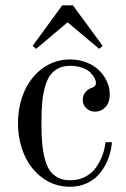

<svg xmlns="http://www.w3.org/2000/svg" viewBox="-20 -692 476 724"><path d="M244.1 -467.8Q279.3 -467.8 308.3 -455.8Q337.4 -443.8 355.7 -424.8Q374 -405.8 384 -382.8Q394 -359.9 394 -336.9Q394 -305.7 377.9 -288.3Q361.8 -271 338.9 -271Q318.8 -271 305.4 -283.9Q292 -296.9 292 -314.9Q292 -333 302.2 -344.7Q312.5 -356.4 326.2 -360.8Q341.8 -365.7 341.8 -378.9Q341.8 -387.2 336.4 -397.7Q331.1 -408.2 320.3 -418.9Q309.6 -429.7 289.6 -436.8Q269.5 -443.8 244.1 -443.8Q217.3 -443.8 198 -433.3Q178.7 -422.9 167 -405Q155.3 -387.2 148.2 -358.9Q141.1 -330.6 138.7 -300Q136.2 -269.5 136.2 -228Q136.2 -186.5 138.7 -156Q141.1 -125.5 147.9 -97.2Q154.8 -68.8 166.5 -51Q178.2 -33.2 197.8 -22.7Q217.3 -12.2 244.1 -12.2Q275.9 -12.2 301 -25.1Q326.2 -38.1 341.6 -59.8Q356.9 -81.5 366 -105.5Q375 -129.4 377.9 -155.8H401.9Q399.9 -126 389.6 -97.4Q379.4 -68.8 360.8 -43.7Q342.3 -18.6 312 -3.2Q281.7 12.2 244.1 12.2Q186.5 12.2 141.4 -20.3Q96.2 -52.7 72 -107.4Q47.9 -162.1 47.9 -228Q47.9 -293.9 72.3 -348.4Q96.7 -402.8 141.8 -435.3Q187 -467.8 244.1 -467.8ZM116.2 -507.8 103 -519 214.8 -671.9H254.9L367.2 -519L354 -507.8L234.9 -607.9Z"/></svg>

Font: Flanker Steampunk
Style: Regular
Weight: 400
Designer: Alexey Kryukov, Leonardo Di Lena
Foundry: Alexey Kryukov, Leonardo Di Lena
Version: 1.210